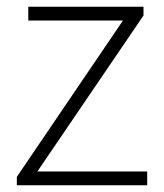

<svg xmlns="http://www.w3.org/2000/svg" viewBox="-20 -550 486 570"><path d="M30 0V-25L345 -489H64V-530H406V-504L91 -41H417V0Z"/></svg>

Font: Noto Sans SC ExtraLight
Style: Regular
Weight: 250
Designer: Ryoko NISHIZUKA 西塚涼子 (kana, bopomofo & ideographs); Paul D. Hunt (Latin, Greek & Cyrillic); Sandoll Communications 산돌커뮤니
Foundry: Adobe
Version: Version 2.004-H2;hotconv 1.0.118;makeotfexe 2.5.65603